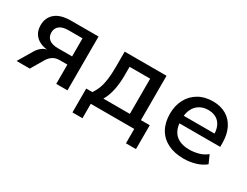

<svg xmlns="http://www.w3.org/2000/svg" viewBox="-63 -948 1967 1526"><g transform="rotate(30 921.0 -185.5)"><path d="M44 0 121 -130Q140 -162 166 -181Q192 -200 219 -200H229V-198Q183 -199 146 -215.5Q109 -232 88 -264Q67 -296 67 -342Q67 -412 115.5 -453Q164 -494 260 -494H511V0H408V-177H337Q301 -177 275 -160Q249 -143 233 -115L165 0ZM281 -252H408V-418H281Q225 -418 197.5 -396Q170 -374 170 -335Q170 -296 197 -274Q224 -252 281 -252Z M633 132V-87H689Q712 -120 725.5 -157.5Q739 -195 745 -242.5Q751 -290 751 -351V-494H1135V-87H1216V132H1124V0H725V132ZM791 -86H1034V-409H845V-329Q845 -258 832 -195.5Q819 -133 791 -86Z M1581 9Q1496 9 1435 -21.5Q1374 -52 1341.5 -109.5Q1309 -167 1309 -247Q1309 -322 1339.5 -379.5Q1370 -437 1426 -470Q1482 -503 1558 -503Q1630 -503 1681 -472.5Q1732 -442 1759.5 -386Q1787 -330 1787 -252V-218H1392V-287H1713L1696 -270Q1696 -345 1660.5 -385Q1625 -425 1560 -425Q1515 -425 1481.5 -405Q1448 -385 1429.5 -348Q1411 -311 1411 -259V-249Q1411 -191 1431 -152.5Q1451 -114 1490 -95Q1529 -76 1584 -76Q1624 -76 1666 -87Q1708 -98 1743 -126L1776 -52Q1739 -21 1686 -6Q1633 9 1581 9Z"/></g></svg>

Font: Nunito Sans 9pt SemiBold
Style: Regular
Weight: 600
Version: Version 3.101;gftools[0.9.27]